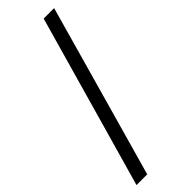

<svg xmlns="http://www.w3.org/2000/svg" viewBox="-317 -822 1025 1025"><g transform="rotate(-45 195.0 -309.5)"><path d="M231 -309 369 -799H290L151 -309L12 180H93Z"/></g></svg>

Font: GenSekiGothic2 TW M
Style: Regular
Weight: 500
Version: Version 2.100;PS 2.1;hotconv 16.6.51;makeotf.lib2.5.65220 DE